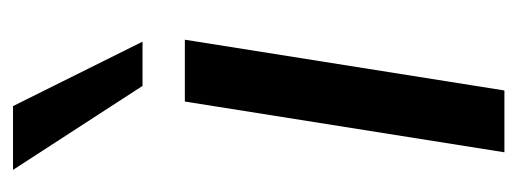

<svg xmlns="http://www.w3.org/2000/svg" viewBox="-270 -525 795 295"><g transform="rotate(-90 127.5 -377.5)"><path d="M41 0 119 -491H214L136 0ZM143 -556 14 -755H112L211 -556Z"/></g></svg>

Font: Nunito Sans 10pt Medium
Style: Italic
Weight: 500
Italic angle: -9°
Designer: Vernon Adams
Foundry: Vernon Adams
Version: Version 3.101;gftools[0.9.27]